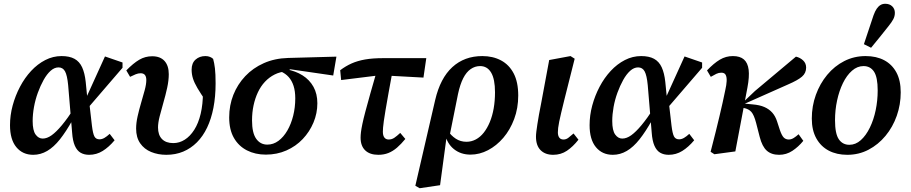

<svg xmlns="http://www.w3.org/2000/svg" viewBox="-20 -806 4823 1017"><path d="M156 14Q100 14 66.5 -26.5Q33 -67 33 -143Q33 -195 47 -247Q61 -299 86 -346.5Q111 -394 145 -430.5Q179 -467 220 -488Q261 -509 306 -509Q348 -509 374.5 -494.5Q401 -480 415 -449.5Q429 -419 434 -372L442 -291L451 -279L467 -140Q472 -99 480 -83.5Q488 -68 507 -68Q520 -68 533 -75.5Q546 -83 561 -97L587 -63Q557 -27 524 -6.5Q491 14 452 14Q426 14 407 3Q388 -8 376.5 -34Q365 -60 362 -104L341 -355Q336 -407 324.5 -428Q313 -449 290 -449Q268 -449 248 -431Q228 -413 211 -382.5Q194 -352 180.5 -315Q167 -278 160 -239Q153 -200 153 -165Q153 -115 168.5 -93.5Q184 -72 206 -72Q229 -72 253.5 -89.5Q278 -107 308 -143Q338 -179 375 -236L387 -170H364Q330 -109 297.5 -68Q265 -27 230 -6.5Q195 14 156 14ZM438 -225 427 -267 536 -507 629 -475V-447Z M861 14Q817 14 780.5 -1Q744 -16 722.5 -47Q701 -78 701 -125Q701 -155 709 -190.5Q717 -226 727.5 -261.5Q738 -297 746.5 -328.5Q755 -360 755 -382Q755 -400 747.5 -409Q740 -418 725 -418Q712 -418 698.5 -412.5Q685 -407 669 -399L649 -433Q686 -471 717.5 -489.5Q749 -508 786 -508Q829 -508 851.5 -483Q874 -458 874 -413Q874 -380 865.5 -341Q857 -302 845.5 -262.5Q834 -223 825.5 -189Q817 -155 817 -131Q817 -91 838 -69.5Q859 -48 898 -48Q930 -48 958.5 -66Q987 -84 1009 -118.5Q1031 -153 1043 -203.5Q1055 -254 1055 -318Q1055 -337 1054.5 -353Q1054 -369 1053 -386L1080 -367L1073 -267Q1043 -310 1026 -339Q1009 -368 1002 -390.5Q995 -413 995 -437Q995 -472 1016 -490.5Q1037 -509 1068 -509Q1082 -509 1092.5 -504.5Q1103 -500 1109 -494Q1115 -473 1118.5 -444Q1122 -415 1122 -364Q1122 -294 1110.5 -235Q1099 -176 1077 -130Q1055 -84 1023 -52Q991 -20 950.5 -3Q910 14 861 14Z M1388 13Q1332 13 1288 -9.5Q1244 -32 1219 -75.5Q1194 -119 1194 -184Q1194 -248 1216 -303.5Q1238 -359 1279 -402.5Q1320 -446 1377.5 -471.5Q1435 -497 1506 -499L1762 -506L1745 -406L1518 -439L1499 -428Q1464 -426 1435 -411.5Q1406 -397 1383.5 -373Q1361 -349 1346 -317Q1331 -285 1323 -247.5Q1315 -210 1315 -168Q1315 -102 1337 -71Q1359 -40 1396 -40Q1428 -40 1455 -60Q1482 -80 1502 -114.5Q1522 -149 1533 -193Q1544 -237 1544 -285Q1544 -323 1535 -351Q1526 -379 1509 -398Q1492 -417 1466 -428L1496 -439Q1546 -430 1583 -406.5Q1620 -383 1640.5 -346Q1661 -309 1661 -259Q1661 -206 1640.5 -157Q1620 -108 1583.5 -69.5Q1547 -31 1497 -9Q1447 13 1388 13Z M1787 -382 1782 -434Q1811 -456 1842.5 -470Q1874 -484 1914 -491Q1954 -498 2009 -498H2238L2223 -395L2022 -406H1981ZM1984 14Q1939 14 1914.5 -9.5Q1890 -33 1890 -77Q1890 -90 1892 -106.5Q1894 -123 1899.5 -149.5Q1905 -176 1915.5 -215.5Q1926 -255 1942 -312Q1958 -369 1981 -448L2063 -450Q2048 -369 2038 -313.5Q2028 -258 2022 -222Q2016 -186 2013 -164.5Q2010 -143 2009 -130Q2008 -117 2008 -108Q2008 -88 2016 -77.5Q2024 -67 2039 -67Q2055 -67 2068.5 -76Q2082 -85 2100 -102L2127 -70Q2105 -43 2083 -24Q2061 -5 2037 4.5Q2013 14 1984 14Z M2203 191 2180 178 2285 -276Q2312 -392 2376 -450.5Q2440 -509 2535 -509Q2591 -509 2634 -486Q2677 -463 2701 -417Q2725 -371 2725 -300Q2725 -233 2703.5 -175.5Q2682 -118 2646 -76Q2610 -34 2565 -10.5Q2520 13 2472 13Q2421 13 2384.5 -16Q2348 -45 2336 -99L2352 -114Q2369 -88 2394 -71.5Q2419 -55 2451 -55Q2477 -55 2500.5 -67.5Q2524 -80 2542.5 -103.5Q2561 -127 2574.5 -159.5Q2588 -192 2595 -232Q2602 -272 2602 -317Q2602 -387 2581.5 -421.5Q2561 -456 2523 -456Q2496 -456 2473 -440Q2450 -424 2433.5 -391.5Q2417 -359 2406 -308L2360 -79L2345 -77L2311 175Z M2910 14Q2868 14 2843.5 -10.5Q2819 -35 2819 -82Q2819 -93 2821 -109.5Q2823 -126 2826.5 -148.5Q2830 -171 2835 -199.5Q2840 -228 2847 -262L2889 -488L3002 -509L3024 -495L2991 -364Q2978 -313 2968.5 -274.5Q2959 -236 2952.5 -208.5Q2946 -181 2942 -161.5Q2938 -142 2936.5 -128.5Q2935 -115 2935 -105Q2935 -87 2942.5 -77Q2950 -67 2965 -67Q2979 -67 2991 -76.5Q3003 -86 3018 -99L3044 -66Q3015 -29 2983 -7.5Q2951 14 2910 14Z M3226 14Q3170 14 3136.5 -26.5Q3103 -67 3103 -143Q3103 -195 3117 -247Q3131 -299 3156 -346.5Q3181 -394 3215 -430.5Q3249 -467 3290 -488Q3331 -509 3376 -509Q3418 -509 3444.5 -494.5Q3471 -480 3485 -449.5Q3499 -419 3504 -372L3512 -291L3521 -279L3537 -140Q3542 -99 3550 -83.5Q3558 -68 3577 -68Q3590 -68 3603 -75.5Q3616 -83 3631 -97L3657 -63Q3627 -27 3594 -6.5Q3561 14 3522 14Q3496 14 3477 3Q3458 -8 3446.5 -34Q3435 -60 3432 -104L3411 -355Q3406 -407 3394.5 -428Q3383 -449 3360 -449Q3338 -449 3318 -431Q3298 -413 3281 -382.5Q3264 -352 3250.5 -315Q3237 -278 3230 -239Q3223 -200 3223 -165Q3223 -115 3238.5 -93.5Q3254 -72 3276 -72Q3299 -72 3323.5 -89.5Q3348 -107 3378 -143Q3408 -179 3445 -236L3457 -170H3434Q3400 -109 3367.5 -68Q3335 -27 3300 -6.5Q3265 14 3226 14ZM3508 -225 3497 -267 3606 -507 3699 -475V-447Z M3744 -2Q3760 -64 3771.5 -110Q3783 -156 3791.5 -192.5Q3800 -229 3807.5 -262Q3815 -295 3822 -330Q3828 -356 3829 -376.5Q3830 -397 3824 -409Q3818 -421 3801 -421Q3787 -421 3774.5 -415Q3762 -409 3745 -399L3725 -433Q3761 -471 3793 -490Q3825 -509 3862 -509Q3900 -509 3920.5 -491Q3941 -473 3945.5 -436.5Q3950 -400 3939 -342L3875 -4L3764 11ZM4107 14Q4066 14 4041.5 -8Q4017 -30 4004 -81L3985 -155Q3974 -197 3960 -213Q3946 -229 3920 -234L3901 -239V-267H3919L3979 -324L4196 -506Q4218 -501 4234 -486Q4250 -471 4250 -448Q4250 -419 4228 -400Q4206 -381 4155 -359L3921 -255L3925 -257L3967 -253Q4004 -250 4029 -239Q4054 -228 4070.5 -209.5Q4087 -191 4096 -163L4111 -117Q4121 -88 4131.5 -77.5Q4142 -67 4158 -67Q4171 -67 4184 -75Q4197 -83 4210 -95L4235 -60Q4209 -28 4177 -7Q4145 14 4107 14Z M4468 14Q4412 14 4370 -8Q4328 -30 4304 -73Q4280 -116 4280 -178Q4280 -244 4301.5 -303.5Q4323 -363 4361.5 -409.5Q4400 -456 4452 -482.5Q4504 -509 4565 -509Q4622 -509 4663.5 -487Q4705 -465 4728 -422.5Q4751 -380 4751 -317Q4751 -252 4730 -192.5Q4709 -133 4670.5 -86.5Q4632 -40 4580.5 -13Q4529 14 4468 14ZM4479 -39Q4512 -39 4539.5 -63.5Q4567 -88 4587.5 -130Q4608 -172 4618.5 -223Q4629 -274 4629 -327Q4629 -397 4609.5 -426.5Q4590 -456 4554 -456Q4521 -456 4493 -431.5Q4465 -407 4445 -366Q4425 -325 4414 -274Q4403 -223 4403 -169Q4403 -98 4423 -68.5Q4443 -39 4479 -39ZM4556 -572Q4569 -610 4581.5 -648.5Q4594 -687 4607 -725Q4615 -747 4624 -760Q4633 -773 4644 -779.5Q4655 -786 4669 -786Q4692 -786 4706 -772.5Q4720 -759 4720 -738Q4720 -720 4711.5 -704Q4703 -688 4686 -667Q4663 -638 4640.5 -610Q4618 -582 4594 -553Z"/></svg>

Font: Source Serif 4 SemiBold
Style: Italic
Weight: 600
Italic angle: -12°
Designer: Frank Grießhammer
Foundry: Adobe Systems Incorporated
Version: Version 4.004;hotconv 1.0.116;makeotfexe 2.5.65601